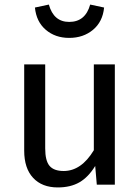

<svg xmlns="http://www.w3.org/2000/svg" viewBox="-20 -809 615 841"><path d="M483 0H404L397 -82Q367 -33 328 -10.5Q289 12 233 12Q164 12 125 -30Q86 -72 86 -149V-527H178V-159Q178 -105 197 -82.5Q216 -60 259 -60Q336 -60 391 -151V-527H483ZM133 -776 194 -789Q215 -713 283 -713Q354 -713 375 -789L436 -776Q430 -714 387.5 -678.5Q345 -643 283 -643Q222 -643 180.5 -678.5Q139 -714 133 -776Z"/></svg>

Font: FiraGO
Style: Regular
Weight: 400
Designer: bBox Type
Foundry: bBox Type GmbH
Version: Version 1.001;April 20, 2020;FontCreator 12.0.0.2555 64-bit